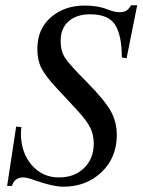

<svg xmlns="http://www.w3.org/2000/svg" viewBox="-20 -687 540 725"><path d="M498 -667 458 -467 440 -470Q440 -553 415 -593Q390 -633 321 -633Q269 -633 239 -606.5Q209 -580 209 -533Q209 -495 225 -469.5Q241 -444 308 -377Q375 -309 398 -268Q421 -227 421 -177Q421 -92 363.5 -37Q306 18 219 18Q181 18 115 -5Q83 -17 68 -17Q35 -17 25 15H7L41 -209L61 -207Q59 -198 59 -184Q59 -111 99.5 -64Q140 -17 203 -17Q261 -17 297.5 -52.5Q334 -88 334 -145Q334 -178 321 -204.5Q308 -231 274 -268L235 -310Q232 -313 218 -328.5Q204 -344 196 -352Q151 -400 136 -430.5Q121 -461 121 -502Q121 -578 172.5 -622Q224 -666 299 -666Q351 -666 384 -652Q413 -641 430 -641Q447 -641 456 -646Q465 -651 475 -667Z"/></svg>

Font: STIX MathJax Alphabets
Style: Italic
Weight: 400
Italic angle: -16.33°
Designer: MicroPress Inc., with final additions and corrections provided by Coen Hoffman, Elsevier (retired)
Version: Version 1.1.1